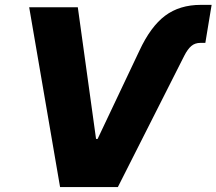

<svg xmlns="http://www.w3.org/2000/svg" viewBox="-20 -757 876 777"><path d="M543.9 -551.3Q589.4 -649.4 648.2 -693.4Q707 -737.3 792.5 -737.3H836.4L811 -583.5H791.5Q769 -583.5 754.2 -570.8Q739.3 -558.1 725.6 -531.2L457 0H223.1L98.1 -727.5H294.9L368.7 -194.8H375Z"/></svg>

Font: Inter Extra Bold
Style: Italic
Weight: 800
Italic angle: -9.39999°
Designer: Rasmus Andersson
Foundry: rsms
Version: Version 4.000;git-3c8e0fc